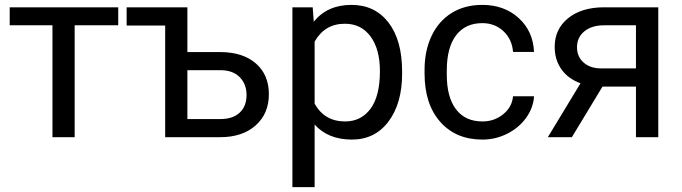

<svg xmlns="http://www.w3.org/2000/svg" viewBox="-20 -558 2774 781"><path d="M460.9 -455.1H283.7V0H193.4V-455.1H19.5V-528.3H460.9Z M495.1 -528.3H742.2V-346.2H879.4Q969.2 -345.2 1021.5 -299.3Q1073.7 -253.4 1073.7 -174.8Q1073.7 -95.7 1020 -47.9Q966.3 0 875.5 0H651.9V-454.1H495.1ZM742.2 -272.5V-73.7H876.5Q927.2 -73.7 955.1 -99.9Q982.9 -126 982.9 -171.4Q982.9 -215.3 955.8 -243.4Q928.7 -271.5 879.9 -272.5Z M1615.7 -258.3Q1615.7 -137.7 1560.5 -64Q1505.4 9.8 1411.1 9.8Q1314.9 9.8 1259.8 -51.3V203.1H1169.4V-528.3H1252L1256.3 -469.7Q1311.5 -538.1 1409.7 -538.1Q1504.9 -538.1 1560.3 -466.3Q1615.7 -394.5 1615.7 -266.6ZM1525.4 -268.6Q1525.4 -357.9 1487.3 -409.7Q1449.2 -461.4 1382.8 -461.4Q1300.8 -461.4 1259.8 -388.7V-136.2Q1300.3 -64 1383.8 -64Q1448.7 -64 1487.1 -115.5Q1525.4 -167 1525.4 -268.6Z M1942.4 -64Q1990.7 -64 2026.9 -93.3Q2063 -122.6 2066.9 -166.5H2152.3Q2149.9 -121.1 2121.1 -80.1Q2092.3 -39.1 2044.2 -14.6Q1996.1 9.8 1942.4 9.8Q1834.5 9.8 1770.8 -62.3Q1707 -134.3 1707 -259.3V-274.4Q1707 -351.6 1735.4 -411.6Q1763.7 -471.7 1816.7 -504.9Q1869.6 -538.1 1941.9 -538.1Q2030.8 -538.1 2089.6 -484.9Q2148.4 -431.6 2152.3 -346.7H2066.9Q2063 -397.9 2028.1 -430.9Q1993.2 -463.9 1941.9 -463.9Q1873 -463.9 1835.2 -414.3Q1797.4 -364.7 1797.4 -271V-253.9Q1797.4 -162.6 1835 -113.3Q1872.6 -64 1942.4 -64Z M2657.7 -528.3V0H2566.9V-205.6H2430.7L2306.2 0H2208.5L2341.3 -219.2Q2290.5 -237.8 2263.4 -276.6Q2236.3 -315.4 2236.3 -367.2Q2236.3 -439.5 2290.5 -483.6Q2344.7 -527.8 2435.5 -528.3ZM2327.1 -366.2Q2327.1 -327.6 2353.5 -304Q2379.9 -280.3 2423.3 -279.8H2566.9V-455.1H2437Q2386.7 -455.1 2356.9 -430.4Q2327.1 -405.8 2327.1 -366.2Z"/></svg>

Font: APIMedia Roboto
Style: Regular
Weight: 400
Designer: Google
Version: Version 2.137; 2017